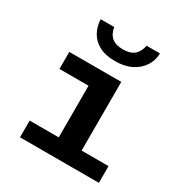

<svg xmlns="http://www.w3.org/2000/svg" viewBox="-172 -867 944 995"><g transform="rotate(30 300.0 -369.5)"><path d="M262 0V-409H88V-511H399V0ZM88 0V-100H560V0ZM316 -588Q259 -588 221.5 -608Q184 -628 165 -662Q146 -696 144 -739H225Q232 -699 255.5 -680Q279 -661 320 -661Q364 -661 387.5 -680Q411 -699 419 -739H499Q498 -696 475.5 -662Q453 -628 413 -608Q373 -588 316 -588Z"/></g></svg>

Font: Chivo Mono Medium SemiBold
Style: Regular
Weight: 600
Monospace: yes
Version: Version 1.008